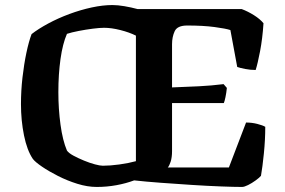

<svg xmlns="http://www.w3.org/2000/svg" viewBox="-20 -740 1127 760"><path d="M363 0Q326 0 286 -12.5Q246 -25 209.5 -43.5Q173 -62 146 -80.5Q119 -99 110 -111Q87 -145 75 -204Q63 -263 63 -328Q63 -381 69 -433.5Q75 -486 84.5 -531Q94 -576 105 -605Q132 -626 171 -647Q210 -668 254.5 -684.5Q299 -701 343 -710.5Q387 -720 425 -720Q446 -720 472.5 -715.5Q499 -711 525 -704H937Q961 -695 985 -680Q1009 -665 1023 -648Q1019 -587 1009.5 -537.5Q1000 -488 992 -463Q971 -463 950.5 -467Q930 -471 919 -475L892 -621Q874 -627 829 -633Q784 -639 721 -639Q682 -639 671.5 -616.5Q661 -594 661 -565V-394Q718 -396 767.5 -398.5Q817 -401 865 -407L878 -392Q876 -372 872.5 -355.5Q869 -339 866 -332H661V-142Q661 -117 655.5 -100Q650 -83 644 -77H886L954 -255Q977 -255 998.5 -249.5Q1020 -244 1030 -238Q1030 -187 1024.5 -132.5Q1019 -78 1013 -44Q1006 -36 991.5 -25.5Q977 -15 962 -7.5Q947 0 938 0Q908 0 855 -2Q802 -4 739.5 -8Q677 -12 616.5 -16.5Q556 -21 511 -26Q479 -14 441 -7Q403 0 363 0ZM387 -84Q416 -84 452.5 -89Q489 -94 518 -102V-599Q492 -612 456.5 -621Q421 -630 392 -630Q375 -630 347.5 -626.5Q320 -623 291.5 -617.5Q263 -612 245 -606Q228 -567 219.5 -506.5Q211 -446 211 -375Q211 -309 219.5 -246.5Q228 -184 245 -144Q252 -134 270.5 -124Q289 -114 312 -104.5Q335 -95 355.5 -89.5Q376 -84 387 -84Z"/></svg>

Font: Texturina
Style: Bold
Weight: 700
Designer: Guillermo Torres Carreño
Foundry: Omnibus-Type
Version: Version 1.002; ttfautohint (v1.8.3)